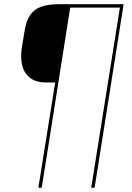

<svg xmlns="http://www.w3.org/2000/svg" viewBox="-20 -703 624 908"><path d="M166 185Q161 185 162 181L241 -313H197Q150 -313 122 -335Q94 -357 85 -394.5Q76 -432 83 -476L97 -561Q105 -607 124 -633.5Q143 -660 175.5 -671.5Q208 -683 255 -683H561Q565 -683 564 -679L428 181Q427 185 424 185H415Q411 185 412 181L547 -667H312L178 181Q177 185 174 185Z"/></svg>

Font: Sofia Sans Hairline
Style: Italic
Weight: 1
Italic angle: -9°
Designer: Botio Nikoltchev, Ani Petrova
Foundry: lettersoup
Version: Version 4.102